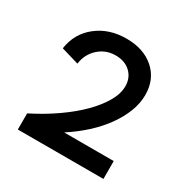

<svg xmlns="http://www.w3.org/2000/svg" viewBox="-104 -795 559 577"><g transform="rotate(30 176.0 -506.0)"><path d="M30 -306H327V-368H155Q189 -390 217.5 -416Q246 -442 266.5 -470.5Q287 -499 298.5 -528.5Q310 -558 310 -587Q310 -641 273.5 -673.5Q237 -706 177 -706Q117 -706 75 -673Q33 -640 25 -585L86 -567Q91 -602 115.5 -624Q140 -646 174 -646Q206 -646 225.5 -627.5Q245 -609 245 -580Q245 -554 228.5 -525.5Q212 -497 183.5 -468.5Q155 -440 115.5 -412.5Q76 -385 30 -362Z"/></g></svg>

Font: Fixel Variable
Style: Regular
Weight: 100
Width: 3
Designer: AlfaBravo + MacPaw
Foundry: Kyrylo Tkachov, Marchela Mozhyna, Serhii Makarenko, Maria Weinstein, Zakhar Kryvoshyya
Version: Version 1.211